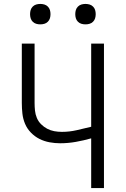

<svg xmlns="http://www.w3.org/2000/svg" viewBox="-20 -957 640 977"><path d="M444 0V-253Q405 -242 365.5 -235Q326 -228 286 -228Q259 -228 232 -233Q205 -238 181 -250Q157 -262 137.5 -282Q118 -302 107.5 -327Q97 -352 94 -379Q91 -406 91 -433V-735H156V-433Q156 -414 158 -394.5Q160 -375 167.5 -357Q175 -339 189 -325Q203 -311 220 -302Q237 -293 256 -289.5Q275 -286 295 -286Q333 -286 370 -294.5Q407 -303 444 -312V-735H509V0ZM415 -833Q404 -833 394 -836Q384 -839 376.5 -846.5Q369 -854 366 -864Q363 -874 363 -885Q363 -896 366 -906Q369 -916 376.5 -923.5Q384 -931 394 -934Q404 -937 415 -937Q426 -937 436 -934Q446 -931 453.5 -923.5Q461 -916 464 -906Q467 -896 467 -885Q467 -874 464 -864Q461 -854 453.5 -846.5Q446 -839 436 -836Q426 -833 415 -833ZM185 -833Q174 -833 164 -836Q154 -839 146.5 -846.5Q139 -854 136 -864Q133 -874 133 -885Q133 -896 136 -906Q139 -916 146.5 -923.5Q154 -931 164 -934Q174 -937 185 -937Q196 -937 206 -934Q216 -931 223.5 -923.5Q231 -916 234 -906Q237 -896 237 -885Q237 -874 234 -864Q231 -854 223.5 -846.5Q216 -839 206 -836Q196 -833 185 -833Z"/></svg>

Font: Iosevka Aile Light
Style: Regular
Weight: 300
Designer: Belleve Invis
Foundry: Belleve Invis
Version: Version 27.3.5; ttfautohint (v1.8.4)